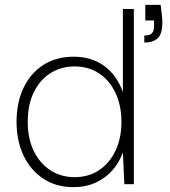

<svg xmlns="http://www.w3.org/2000/svg" viewBox="-20 -757 697 789"><path d="M282 12Q210 12 157.5 -23Q105 -58 76.5 -118.5Q48 -179 48 -257Q48 -335 76.5 -395.5Q105 -456 158 -490Q211 -524 283 -524Q355 -524 407 -487Q459 -450 485 -379V-720H530V0H491L485 -131Q471 -91 443 -58.5Q415 -26 374 -7Q333 12 282 12ZM286 -29Q344 -29 387 -57.5Q430 -86 454.5 -137.5Q479 -189 479 -256Q479 -324 454.5 -375.5Q430 -427 387 -455.5Q344 -484 286 -484Q231 -484 187.5 -456.5Q144 -429 119 -378Q94 -327 94 -256Q94 -187 119 -136Q144 -85 187.5 -57Q231 -29 286 -29ZM573 -582V-611Q596 -611 604.5 -620.5Q613 -630 613 -649V-673H577V-737H640Q643 -714 645 -697Q647 -680 647 -664Q647 -616 627 -599Q607 -582 573 -582Z"/></svg>

Font: DM Sans 12pt ExtraLight
Style: Regular
Weight: 250
Version: Version 4.004;gftools[0.9.30]